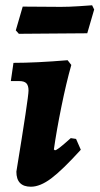

<svg xmlns="http://www.w3.org/2000/svg" viewBox="-20 -695 377 727"><path d="M310.4 -569 178.5 -568 51.4 -567 39.8 -580 66 -670 210.5 -669Q240.6 -669 278.9 -671.5Q317.2 -674 328.8 -675L336.6 -659ZM248 -172 268 -169 286 -128Q216 -51 174 -19.5Q132 12 97 12Q42 12 42 -45Q88 -326 88 -352Q88 -371 80 -379.5Q72 -388 53 -388H21L31 -457Q116 -457 236 -467L250 -449Q231 -382 212.5 -291Q194 -200 184 -129L188 -126Q193 -126 206.5 -136.5Q220 -147 248 -172Z"/></svg>

Font: Alegreya ExtraBold
Style: Italic
Weight: 800
Italic angle: -7°
Designer: Juan Pablo del Peral
Foundry: Huerta Tipografica
Version: Version 2.007; ttfautohint (v1.6)